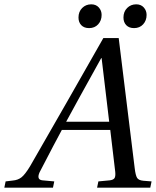

<svg xmlns="http://www.w3.org/2000/svg" viewBox="-43 -868 721 888"><path d="M528 -787Q528 -814 545 -831Q562 -848 587 -848Q609 -848 622 -833.5Q635 -819 635 -799Q635 -773 619 -755.5Q603 -738 577 -738Q554 -738 541 -751.5Q528 -765 528 -787ZM320 -787Q320 -814 337 -831Q354 -848 379 -848Q401 -848 414 -833.5Q427 -819 427 -799Q427 -773 411 -755.5Q395 -738 369 -738Q346 -738 333 -751.5Q320 -765 320 -787ZM-23 0 -17 -29 16 -33Q40 -35 56.5 -48Q73 -61 96 -99Q99 -104 267 -397L435 -692H506L580 -90Q584 -57 591 -45.5Q598 -34 620 -32L658 -29L652 0H406L412 -29L465 -34Q481 -36 486.5 -44Q492 -52 490 -73L467 -267H243Q214 -214 140 -71Q125 -37 153 -34L208 -29L202 0ZM263 -305H462L427 -599H425Q305 -383 263 -305Z"/></svg>

Font: Lingua Franca
Style: Italic
Weight: 400
Italic angle: -13°
Version: Version 1.19